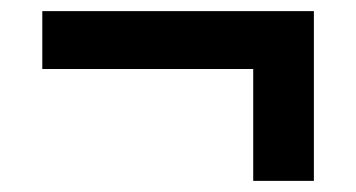

<svg xmlns="http://www.w3.org/2000/svg" viewBox="-20 -459 640 345"><path d="M435 -134V-335H56V-439H544V-134Z"/></svg>

Font: Nunito Sans 8pt ExtraBold
Style: Regular
Weight: 800
Version: Version 3.101;gftools[0.9.27]